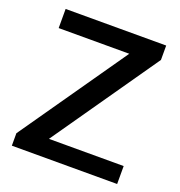

<svg xmlns="http://www.w3.org/2000/svg" viewBox="-127 -807 856 915"><g transform="rotate(20 301.0 -350.0)"><path d="M33 0V-63L409 -603H51V-700H561V-627L188 -91H567V0Z"/></g></svg>

Font: Kanit Cyrillic
Style: Regular
Weight: 400
Designer: Katatrad Team, Sasha Pavljenko
Foundry: CadsonDemak, Pavljenko + Design
Version: Version 1.002;Fontself Maker 3.5.7